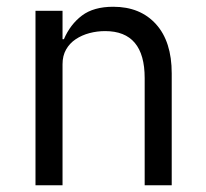

<svg xmlns="http://www.w3.org/2000/svg" viewBox="-20 -548 608 568"><path d="M85 0V-516H165V-432H169Q188 -476 222.5 -502Q257 -528 315 -528Q395 -528 441.5 -476.5Q488 -425 488 -331V0H408V-317Q408 -456 291 -456Q267 -456 244.5 -450Q222 -444 204 -432Q186 -420 175.5 -401.5Q165 -383 165 -358V0Z"/></svg>

Font: IBM Plex Sans KR
Style: Regular
Weight: 400
Designer: Mike Abbink; Paul van der Laan; Pieter van Rosmalen; Wujin Sim; Chorong Kim; Dohee Lee;
Foundry: Sandoll Inc.
Version: Version 1.001